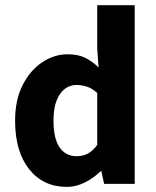

<svg xmlns="http://www.w3.org/2000/svg" viewBox="-20 -721 613 753"><path d="M242.1 12Q149.6 12 94.4 -57.4Q39.2 -126.9 39.2 -247.9Q39.2 -329 68.7 -387.2Q98.2 -445.3 145.4 -476.7Q192.7 -508.1 244.9 -508.1Q286.5 -508.1 314.2 -494.3Q341.9 -480.4 366.6 -456.4L361.3 -531.5V-700.6H508.3V0H388.3L377.7 -49.2H374.1Q348.2 -23.3 313.2 -5.6Q278.1 12 242.1 12ZM280.4 -108.3Q304.2 -108.3 323.9 -118.3Q343.5 -128.4 361.3 -152.7V-356.4Q341.9 -374.3 320.9 -381.1Q299.9 -387.8 279.2 -387.8Q255.4 -387.8 235.1 -373.1Q214.7 -358.3 202.3 -327.5Q189.8 -296.7 189.8 -249.5Q189.8 -176.9 214 -142.6Q238.1 -108.3 280.4 -108.3Z"/></svg>

Font: SourceSans3VF
Style: Regular
Weight: 200
Designer: Paul D. Hunt
Foundry: Adobe
Version: Version 3.052;hotconv 1.1.0;makeotfexe 2.6.0